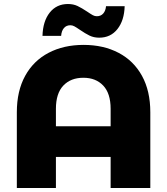

<svg xmlns="http://www.w3.org/2000/svg" viewBox="-20 -938 834 958"><path d="M730 -378V0H532V-155H259V0H64V-378Q64 -484 105.5 -559.5Q147 -635 222.5 -674.5Q298 -714 397 -714Q496 -714 571.5 -674.5Q647 -635 688.5 -559.5Q730 -484 730 -378ZM532 -308V-395Q532 -472 495 -511Q458 -550 396 -550Q333 -550 296 -511Q259 -472 259 -395V-308ZM379 -789Q360 -802 350.5 -807Q341 -812 331 -812Q311 -812 299 -798Q287 -784 285 -759H192Q194 -832 228 -875Q262 -918 319 -918Q346 -918 367 -908Q388 -898 415 -880Q434 -867 443.5 -862Q453 -857 463 -857Q483 -857 495 -870.5Q507 -884 509 -907H602Q600 -836 566 -793Q532 -750 475 -750Q448 -750 426.5 -760.5Q405 -771 379 -789Z"/></svg>

Font: Montserrat Alternates ExtraBold
Style: Regular
Weight: 800
Designer: Julieta Ulanovsky
Foundry: Julieta Ulanovsky
Version: Version 7.200